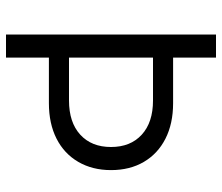

<svg xmlns="http://www.w3.org/2000/svg" viewBox="-70 -670 740 640"><g transform="rotate(90 300.0 -350.0)"><path d="M95 0V-700H172V-557H324Q392 -557 442.1 -531.6Q492.2 -506.2 519.6 -459.6Q547 -413 547 -350Q547 -288 519.6 -240.9Q492.2 -193.8 442.1 -168.4Q392 -143 324 -143H172V0ZM172 -210H315Q387.9 -210 428.9 -247.5Q470 -285 470 -350Q470 -415 428.9 -452.5Q387.9 -490 315 -490H172Z"/></g></svg>

Font: Red Hat Mono
Style: Regular
Weight: 300
Monospace: yes
Designer: Pentagram, MCKL
Foundry: Pentagram, MCKL
Version: Version 1.023